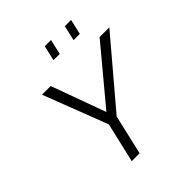

<svg xmlns="http://www.w3.org/2000/svg" viewBox="-238 -1045 1199 1199"><g transform="rotate(-45 361.5 -446.0)"><path d="M331.5 -791.5 354.5 -891.6H409.7L386.7 -791.5ZM508.8 -791.5 531.7 -891.6H586.9L564 -791.5ZM231.4 0 292.5 -263.7 128.4 -689.9H205.1L336.4 -329.1L637.2 -689.9H723.1L361.8 -263.7L300.8 0Z"/></g></svg>

Font: HK Grotesk Legacy
Style: Italic
Weight: 400
Italic angle: -13°
Designer: Alfredo Marco Pradil
Foundry: Hanken Design Co.
Version: Version 2.022;PS 002.022;hotconv 1.0.88;makeotf.lib2.5.64775